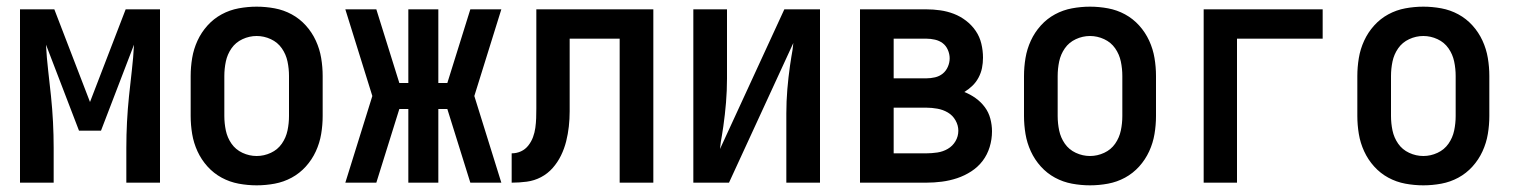

<svg xmlns="http://www.w3.org/2000/svg" viewBox="-20 -548 4540 576"><path d="M40 0V-520H143L250 -242L357 -520H460V0H359V-104Q359 -143 361 -182Q363 -221 367 -259.5Q371 -298 375.5 -336.5Q380 -375 382 -414L283 -156H217L118 -414Q120 -375 124.5 -336.5Q129 -298 133 -259.5Q137 -221 139 -182Q141 -143 141 -104V0Z M750 8Q723 8 696 3Q669 -2 645 -15Q621 -28 602.5 -48.5Q584 -69 572.5 -94Q561 -119 556.5 -146Q552 -173 552 -200V-320Q552 -347 556.5 -374Q561 -401 572.5 -426Q584 -451 602.5 -471.5Q621 -492 645 -505Q669 -518 696 -523Q723 -528 750 -528Q777 -528 804 -523Q831 -518 855 -505Q879 -492 897.5 -471.5Q916 -451 927.5 -426Q939 -401 943.5 -374Q948 -347 948 -320V-200Q948 -173 943.5 -146Q939 -119 927.5 -94Q916 -69 897.5 -48.5Q879 -28 855 -15Q831 -2 804 3Q777 8 750 8ZM750 -80Q772 -80 792.5 -89.5Q813 -99 825.5 -117Q838 -135 842.5 -156.5Q847 -178 847 -200V-320Q847 -342 842.5 -363.5Q838 -385 825.5 -403Q813 -421 792.5 -430.5Q772 -440 750 -440Q728 -440 707.5 -430.5Q687 -421 674.5 -403Q662 -385 657.5 -363.5Q653 -342 653 -320V-200Q653 -178 657.5 -156.5Q662 -135 674.5 -117Q687 -99 707.5 -89.5Q728 -80 750 -80Z M1109 0H1016L1097 -260L1016 -520H1109L1178 -299H1205V-520H1295V-299H1322L1391 -520H1484L1403 -260L1484 0H1391L1322 -221H1295V0H1205V-221H1178Z M1515 0V-88Q1530 -88 1543 -94Q1556 -100 1565 -111.5Q1574 -123 1579 -136.5Q1584 -150 1586 -164.5Q1588 -179 1588.5 -193.5Q1589 -208 1589 -223Q1589 -225 1589 -227.5Q1589 -230 1589 -232Q1589 -239 1589 -246.5Q1589 -254 1589 -261V-520H1940V0H1839V-432H1689V-259Q1689 -237 1689 -214Q1689 -191 1686.5 -168.5Q1684 -146 1678.5 -124Q1673 -102 1663 -81.5Q1653 -61 1638 -44Q1623 -27 1603 -16.5Q1583 -6 1560.5 -3Q1538 0 1515 0Z M2060 0V-520H2161V-312Q2161 -276 2158 -240Q2155 -204 2150 -169L2146 -143Q2144 -133 2142.5 -122.5Q2141 -112 2140 -101L2333 -520H2440V0H2339V-208Q2339 -244 2342 -280Q2345 -316 2350 -351L2354 -377Q2356 -387 2357.5 -397.5Q2359 -408 2360 -419L2167 0Z M2560 0V-520H2759Q2780 -520 2801 -517Q2822 -514 2841.5 -506.5Q2861 -499 2878 -486Q2895 -473 2907 -455.5Q2919 -438 2924 -417Q2929 -396 2929 -375Q2929 -359 2926 -344Q2923 -329 2915.5 -315Q2908 -301 2897 -290.5Q2886 -280 2873 -272Q2891 -265 2907 -253.5Q2923 -242 2934.5 -226.5Q2946 -211 2951 -192Q2956 -173 2956 -154Q2956 -130 2949 -107Q2942 -84 2928 -65.5Q2914 -47 2894 -34Q2874 -21 2851.5 -13.5Q2829 -6 2805.5 -3Q2782 0 2759 0ZM2661 -313H2759Q2772 -313 2785 -316Q2798 -319 2808 -327Q2818 -335 2823.5 -347.5Q2829 -360 2829 -373Q2829 -386 2823.5 -398.5Q2818 -411 2808 -418.5Q2798 -426 2785 -429Q2772 -432 2759 -432H2661ZM2661 -88H2759Q2775 -88 2792 -90.5Q2809 -93 2823.5 -101.5Q2838 -110 2846.5 -124.5Q2855 -139 2855 -156Q2855 -172 2846.5 -187Q2838 -202 2823.5 -210.5Q2809 -219 2792 -222Q2775 -225 2759 -225H2661Z M3250 8Q3223 8 3196 3Q3169 -2 3145 -15Q3121 -28 3102.5 -48.5Q3084 -69 3072.5 -94Q3061 -119 3056.5 -146Q3052 -173 3052 -200V-320Q3052 -347 3056.5 -374Q3061 -401 3072.5 -426Q3084 -451 3102.5 -471.5Q3121 -492 3145 -505Q3169 -518 3196 -523Q3223 -528 3250 -528Q3277 -528 3304 -523Q3331 -518 3355 -505Q3379 -492 3397.5 -471.5Q3416 -451 3427.5 -426Q3439 -401 3443.5 -374Q3448 -347 3448 -320V-200Q3448 -173 3443.5 -146Q3439 -119 3427.5 -94Q3416 -69 3397.5 -48.5Q3379 -28 3355 -15Q3331 -2 3304 3Q3277 8 3250 8ZM3250 -80Q3272 -80 3292.5 -89.5Q3313 -99 3325.5 -117Q3338 -135 3342.5 -156.5Q3347 -178 3347 -200V-320Q3347 -342 3342.5 -363.5Q3338 -385 3325.5 -403Q3313 -421 3292.5 -430.5Q3272 -440 3250 -440Q3228 -440 3207.5 -430.5Q3187 -421 3174.5 -403Q3162 -385 3157.5 -363.5Q3153 -342 3153 -320V-200Q3153 -178 3157.5 -156.5Q3162 -135 3174.5 -117Q3187 -99 3207.5 -89.5Q3228 -80 3250 -80Z M3591 0V-520H3948V-432H3691V0Z M4250 8Q4223 8 4196 3Q4169 -2 4145 -15Q4121 -28 4102.5 -48.5Q4084 -69 4072.5 -94Q4061 -119 4056.5 -146Q4052 -173 4052 -200V-320Q4052 -347 4056.5 -374Q4061 -401 4072.5 -426Q4084 -451 4102.5 -471.5Q4121 -492 4145 -505Q4169 -518 4196 -523Q4223 -528 4250 -528Q4277 -528 4304 -523Q4331 -518 4355 -505Q4379 -492 4397.5 -471.5Q4416 -451 4427.5 -426Q4439 -401 4443.5 -374Q4448 -347 4448 -320V-200Q4448 -173 4443.5 -146Q4439 -119 4427.5 -94Q4416 -69 4397.5 -48.5Q4379 -28 4355 -15Q4331 -2 4304 3Q4277 8 4250 8ZM4250 -80Q4272 -80 4292.5 -89.5Q4313 -99 4325.5 -117Q4338 -135 4342.5 -156.5Q4347 -178 4347 -200V-320Q4347 -342 4342.5 -363.5Q4338 -385 4325.5 -403Q4313 -421 4292.5 -430.5Q4272 -440 4250 -440Q4228 -440 4207.5 -430.5Q4187 -421 4174.5 -403Q4162 -385 4157.5 -363.5Q4153 -342 4153 -320V-200Q4153 -178 4157.5 -156.5Q4162 -135 4174.5 -117Q4187 -99 4207.5 -89.5Q4228 -80 4250 -80Z"/></svg>

Font: Iosevka SS04 Semibold
Style: Regular
Weight: 600
Monospace: yes
Designer: Belleve Invis
Foundry: Belleve Invis
Version: Version 19.0.0; ttfautohint (v1.8.4)